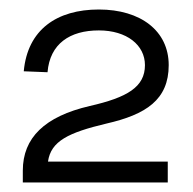

<svg xmlns="http://www.w3.org/2000/svg" viewBox="-20 -734 407 404"><path d="M28 -375V-350H333V-394H81C87 -437 124 -455 204 -474C287 -493 335 -524 335 -597C335 -669 276 -714 188 -714C100 -714 38 -672 30 -584L80 -582C85 -642 127 -670 188 -670C247 -670 285 -639 285 -597C285 -551 248 -529 169 -511C74 -489 28 -444 28 -375Z"/></svg>

Font: Meta Space Light
Style: Regular
Weight: 300
Designer: Meta Pool / Florian Karsten
Foundry: Meta Pool / Florian Karsten
Version: Version 2.000;Glyphs 3.1.1 (3137)